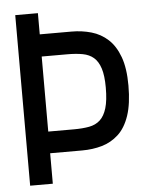

<svg xmlns="http://www.w3.org/2000/svg" viewBox="-51 -742 610 785"><g transform="rotate(-5 254.0 -350.0)"><path d="M265 -613H134V-700H41V0H134V-125H265Q309 -125 347 -136Q385 -147 414.5 -174Q444 -201 460.5 -249.5Q477 -298 477 -373Q477 -444 460 -490.5Q443 -537 413.5 -564Q384 -591 345.5 -602Q307 -613 265 -613ZM134 -214V-522H239Q275 -522 302 -517Q329 -512 347 -496.5Q365 -481 374.5 -451.5Q384 -422 384 -373Q384 -320 374.5 -288.5Q365 -257 347 -240.5Q329 -224 302 -219Q275 -214 239 -214Z"/></g></svg>

Font: Advent Pro SemiBold
Style: Regular
Weight: 600
Designer: VivaRado, Andreas Kalpakidis
Foundry: VivaRado, Andreas Kalpakidis
Version: Version 3.000